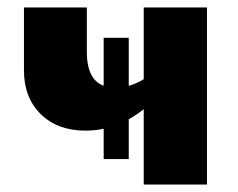

<svg xmlns="http://www.w3.org/2000/svg" viewBox="-20 -493 636 513"><path d="M208 -144Q134 -144 89 -188Q44 -232 44 -305V-473H212V-355Q212 -307 230.5 -283Q249 -259 288 -259Q310 -259 330 -265.5Q350 -272 366.5 -283Q383 -294 394 -305L433 -268Q400 -230 365 -202Q330 -174 291 -159Q252 -144 208 -144ZM257 -68V-392H324V-68ZM364 0V-473H533V0Z"/></svg>

Font: Ysabeau SC Black
Style: Regular
Weight: 900
Designer: Christian Thalmann (Catharsis Fonts)
Version: Version 2.001;gftools[0.9.30]; featfreeze: smcp